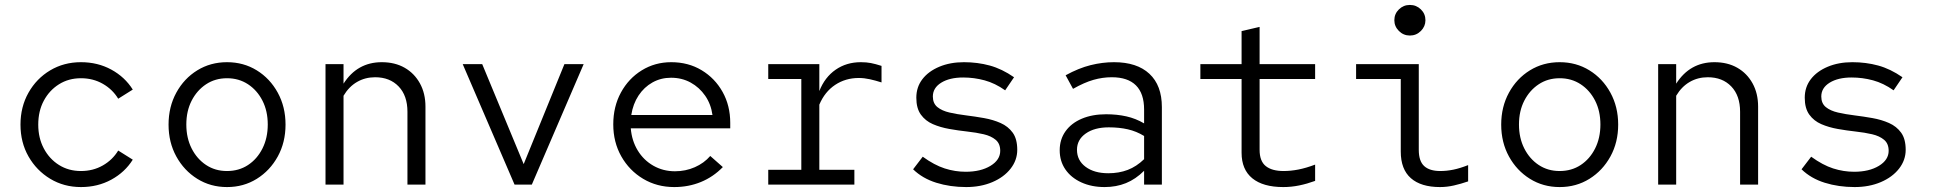

<svg xmlns="http://www.w3.org/2000/svg" viewBox="-20 -748 7840 778"><path d="M308 10Q239 10 183.5 -23.5Q128 -57 95.5 -114Q63 -171 63 -243Q63 -315 95.5 -372.5Q128 -430 183.5 -463Q239 -496 308 -496Q376 -496 431 -466Q486 -436 518 -385L459 -348Q436 -386 396.5 -408.5Q357 -431 308 -431Q258 -431 219 -406.5Q180 -382 157.5 -340Q135 -298 135 -243Q135 -189 157.5 -146.5Q180 -104 219 -79.5Q258 -55 308 -55Q357 -55 396.5 -77.5Q436 -100 459 -138L518 -101Q486 -50 431 -20Q376 10 308 10Z M900 10Q833 10 779.4 -23.4Q725.8 -56.8 694.4 -114Q663 -171.2 663 -243.1Q663 -315 694.4 -372.5Q725.8 -430 779.4 -463Q833 -496 899.9 -496Q966.9 -496 1020.4 -463Q1074 -430 1105.5 -372.5Q1137 -315 1137 -243.1Q1137 -171.2 1105.6 -114Q1074.1 -56.8 1020.6 -23.4Q967 10 900 10ZM899.5 -55Q948 -55 985 -79.3Q1022 -103.6 1043.5 -146.3Q1065 -189 1065 -243.5Q1065 -298 1043.5 -340.2Q1021.9 -382.4 984.8 -406.7Q947.7 -431 900 -431Q852 -431 815 -406.5Q778 -382 756.5 -340Q735 -298 735 -243.5Q735 -189 756.5 -146.5Q778 -104 815 -79.5Q852 -55 899.5 -55Z M1299 0V-488H1372V-409Q1427.6 -496 1527 -496Q1580.2 -496 1619.6 -473.5Q1659 -451 1681.5 -410.3Q1704 -369.6 1704 -316V0H1631V-295Q1631 -360.4 1595.3 -397.7Q1559.5 -435 1500 -435Q1459.7 -435 1426.9 -416Q1394 -397 1372 -360V0Z M2065 0 1855 -488H1934L2102 -83L2267 -488H2345L2135 0Z M2712 10Q2642 10 2586 -23.5Q2530 -57 2497.5 -114.5Q2465 -172 2465 -244Q2465 -316 2496 -373Q2527 -430 2580.5 -463Q2634 -496 2700 -496Q2769 -496 2823 -463.5Q2877 -431 2908 -375.5Q2939 -320 2939 -250V-228H2536Q2540 -178 2564 -138.5Q2588 -99 2627.5 -76.5Q2667 -54 2715 -54Q2758 -54 2795.5 -70.5Q2833 -87 2858 -116L2909 -71Q2870 -31 2820 -10.5Q2770 10 2712 10ZM2538 -282H2867Q2861 -326 2837.5 -360Q2814 -394 2778.5 -413.5Q2743 -433 2699 -433Q2658 -433 2624 -414Q2590 -395 2567.5 -361Q2545 -327 2538 -282Z M3093 0V-60H3227V-428H3093V-488H3300V-379Q3322 -435 3366 -465.5Q3410 -496 3468 -496Q3491 -496 3509 -492.5Q3527 -489 3552 -481V-414Q3527 -422 3504.3 -427Q3481.6 -432 3460 -432Q3406 -432 3364 -404Q3322 -376 3300 -324V-60H3442V0Z M3895 10Q3830 10 3774 -7.5Q3718 -25 3680 -62L3719 -113Q3766 -79 3808 -65.5Q3850 -52 3893 -52Q3954 -52 3993.5 -76Q4033 -100 4033 -137Q4033 -166 4014.5 -181.5Q3996 -197 3966 -204Q3936 -211 3899.5 -215Q3863 -219 3826.5 -225.5Q3790 -232 3760 -245Q3730 -258 3711.5 -283.5Q3693 -309 3693 -352Q3693 -395 3717.5 -427Q3742 -459 3786 -477.5Q3830 -496 3886 -496Q3941 -496 3990.5 -482.5Q4040 -469 4089 -435L4053 -382Q4012 -411 3969.5 -422.5Q3927 -434 3883 -434Q3828 -434 3794 -413Q3760 -392 3760 -357Q3760 -329 3778.5 -314Q3797 -299 3827.5 -292Q3858 -285 3894.5 -280.5Q3931 -276 3967.5 -269.5Q4004 -263 4034.5 -249.5Q4065 -236 4083.5 -210.5Q4102 -185 4102 -141Q4102 -99 4075 -64.5Q4048 -30 4001 -10Q3954 10 3895 10Z M4456 10Q4403 10 4361.5 -9Q4320 -28 4297 -61.5Q4274 -95 4274 -139Q4274 -183 4297.5 -216Q4321 -249 4363.5 -267Q4406 -285 4462 -285Q4506 -285 4544 -276.5Q4582 -268 4616 -248V-304Q4616 -369 4583 -402Q4550 -435 4485 -435Q4448 -435 4411 -424.5Q4374 -414 4328 -388L4298 -443Q4351 -472 4399 -484Q4447 -496 4494 -496Q4587 -496 4637.5 -449Q4688 -402 4688 -314V0H4616V-56Q4582 -22 4542.5 -6Q4503 10 4456 10ZM4344 -141Q4344 -98 4379 -72Q4414 -46 4471 -46Q4514 -46 4549.5 -59.5Q4585 -73 4616 -103V-197Q4585 -216 4550 -224Q4515 -232 4473 -232Q4415 -232 4379.5 -207Q4344 -182 4344 -141Z M5180 10Q5098 10 5054.5 -25.5Q5011 -61 5011 -129V-428H4844V-488H5011V-622L5084 -639V-488H5309V-428H5084V-141Q5084 -95 5109 -75Q5134 -55 5181 -55Q5210 -55 5241 -61Q5272 -67 5309 -81V-15Q5276 -3 5244 3.5Q5212 10 5180 10Z M5693 -604Q5667 -604 5648.5 -622.5Q5630 -641 5630 -666Q5630 -692 5648.5 -710Q5667 -728 5693 -728Q5719 -728 5737.5 -710Q5756 -692 5756 -666Q5756 -641 5737.5 -622.5Q5719 -604 5693 -604ZM5815 10Q5738 10 5697 -26Q5656 -62 5656 -134V-428H5475V-488H5729V-141Q5729 -95 5751 -75Q5773 -55 5816 -55Q5842 -55 5869 -60.5Q5896 -66 5929 -79V-13Q5900 -3 5871.5 3.5Q5843 10 5815 10Z M6300 10Q6233 10 6179.4 -23.4Q6125.8 -56.8 6094.4 -114Q6063 -171.2 6063 -243.1Q6063 -315 6094.4 -372.5Q6125.8 -430 6179.4 -463Q6233 -496 6299.9 -496Q6366.9 -496 6420.4 -463Q6474 -430 6505.5 -372.5Q6537 -315 6537 -243.1Q6537 -171.2 6505.6 -114Q6474.1 -56.8 6420.6 -23.4Q6367 10 6300 10ZM6299.5 -55Q6348 -55 6385 -79.3Q6422 -103.6 6443.5 -146.3Q6465 -189 6465 -243.5Q6465 -298 6443.5 -340.2Q6421.9 -382.4 6384.8 -406.7Q6347.7 -431 6300 -431Q6252 -431 6215 -406.5Q6178 -382 6156.5 -340Q6135 -298 6135 -243.5Q6135 -189 6156.5 -146.5Q6178 -104 6215 -79.5Q6252 -55 6299.5 -55Z M6699 0V-488H6772V-409Q6827.6 -496 6927 -496Q6980.2 -496 7019.6 -473.5Q7059 -451 7081.5 -410.3Q7104 -369.6 7104 -316V0H7031V-295Q7031 -360.4 6995.3 -397.7Q6959.5 -435 6900 -435Q6859.7 -435 6826.9 -416Q6794 -397 6772 -360V0Z M7495 10Q7430 10 7374 -7.5Q7318 -25 7280 -62L7319 -113Q7366 -79 7408 -65.5Q7450 -52 7493 -52Q7554 -52 7593.5 -76Q7633 -100 7633 -137Q7633 -166 7614.5 -181.5Q7596 -197 7566 -204Q7536 -211 7499.5 -215Q7463 -219 7426.5 -225.5Q7390 -232 7360 -245Q7330 -258 7311.5 -283.5Q7293 -309 7293 -352Q7293 -395 7317.5 -427Q7342 -459 7386 -477.5Q7430 -496 7486 -496Q7541 -496 7590.5 -482.5Q7640 -469 7689 -435L7653 -382Q7612 -411 7569.5 -422.5Q7527 -434 7483 -434Q7428 -434 7394 -413Q7360 -392 7360 -357Q7360 -329 7378.5 -314Q7397 -299 7427.5 -292Q7458 -285 7494.5 -280.5Q7531 -276 7567.5 -269.5Q7604 -263 7634.5 -249.5Q7665 -236 7683.5 -210.5Q7702 -185 7702 -141Q7702 -99 7675 -64.5Q7648 -30 7601 -10Q7554 10 7495 10Z"/></svg>

Font: Red Hat Mono
Style: Regular
Weight: 300
Monospace: yes
Designer: Pentagram, MCKL
Foundry: Pentagram, MCKL
Version: Version 1.023